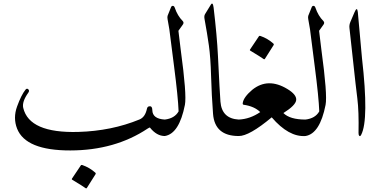

<svg xmlns="http://www.w3.org/2000/svg" viewBox="-20 -746 2089 1053"><path d="M119.6 -253.9Q127.4 -263.7 135.3 -256.1Q143.1 -248.5 135.3 -237.8Q99.6 -188 107.4 -154.3Q140.6 -14.6 410.2 -22.5Q591.8 -27.8 745.1 -90.8Q776.4 -103.5 786.1 -150.4Q789.1 -164.6 804.2 -163.1Q814.9 -162.1 815.4 -141.6Q816.4 -94.2 883.8 -90.3Q909.7 -88.9 906.2 -58.1Q899.9 0 883.8 0Q839.4 0 802.7 -45.9Q800.8 -48.3 790 -41Q610.8 78.6 366 79.1Q121.1 79.6 73.7 -40.5Q50.8 -99.1 73.7 -162.1Q96.7 -225.1 119.6 -253.9ZM423.3 161.1Q425.8 157.2 431.6 159.2Q471.2 172.9 502.4 200.7Q506.8 204.6 503.9 209.5L456.1 285.2Q453.1 289.6 446 283.7Q439 277.8 376 239.7Q372.1 237.3 374.5 233.9Z M899.4 -660.2Q914.6 -696.8 917.5 -705.3Q920.4 -713.9 927.7 -713.9Q935.1 -713.9 938.5 -703.6Q953.6 -659.2 981.9 -630.9Q991.7 -621.1 980.5 -607.9L958.5 -577.1Q964.8 -521 971.2 -472.7Q1004.9 -225.6 994.1 -170.9Q962.9 -12.7 883.8 0Q866.2 2.4 868.7 -65.9Q869.1 -88.9 883.8 -90.3Q938 -96.7 959.5 -135.3Q956.5 -213.9 934.8 -380.9Q913.1 -547.9 908.7 -585.4L898.9 -641.6Q897 -653.3 899.4 -660.2Z M1136.2 -720.2Q1147 -737.8 1151.4 -705.1Q1169.9 -550.3 1175.3 -439.9Q1185.5 -231.4 1189 -188.5Q1196.3 -95.7 1289.1 -90.3Q1314.9 -88.9 1309.1 -53.7Q1299.8 0 1289.1 0Q1157.7 0 1148.4 -121.6Q1140.6 -224.1 1137.7 -327.9Q1134.8 -431.6 1125.7 -495.8Q1116.7 -560.1 1101.6 -642.6Q1098.6 -658.7 1104.5 -668.5Z M1655.3 -90.3Q1690.4 -90.3 1685.5 -54.7Q1677.7 -1.5 1655.3 0Q1563.5 6.3 1470.2 -102.5Q1346.2 1 1289.1 0Q1265.1 -0.5 1258.3 -38.1Q1249.5 -88.9 1289.1 -90.3Q1351.1 -92.8 1407.2 -131.3Q1375 -163.1 1316.4 -171.4Q1309.6 -172.4 1311.5 -182.1Q1316.4 -213.4 1363.3 -253.4Q1449.2 -322.8 1556.2 -257.8Q1606.9 -227.1 1604.5 -197.8Q1602.1 -168.5 1534.2 -126Q1569.8 -90.3 1655.3 -90.3ZM1399.9 -546.9Q1402.3 -550.8 1408.2 -548.8Q1447.8 -535.2 1479 -507.3Q1483.4 -503.4 1480.5 -498.5L1432.6 -422.9Q1429.7 -418.5 1422.6 -424.3Q1415.5 -430.2 1352.5 -468.3Q1348.6 -470.7 1351.1 -474.1Z M1670.9 -660.2Q1686 -696.8 1689 -705.3Q1691.9 -713.9 1699.2 -713.9Q1706.5 -713.9 1710 -703.6Q1725.1 -659.2 1753.4 -630.9Q1763.2 -621.1 1752 -607.9L1730 -577.1Q1736.3 -521 1742.7 -472.7Q1776.4 -225.6 1765.6 -170.9Q1734.4 -12.7 1655.3 0Q1637.7 2.4 1640.1 -65.9Q1640.6 -88.9 1655.3 -90.3Q1709.5 -96.7 1731 -135.3Q1728 -213.9 1706.3 -380.9Q1684.6 -547.9 1680.2 -585.4L1670.4 -641.6Q1668.5 -653.3 1670.9 -660.2Z M1923.8 -677.7Q1938.5 -712.9 1942.4 -679.7Q1942.4 -679.7 1965.3 -426.8Q2003.9 -89.8 1960.9 -6.8Q1955.1 4.4 1950.4 -1.2Q1945.8 -6.8 1946.3 -17.6Q1948.7 -135.7 1939.7 -206.5Q1930.7 -277.3 1918 -397L1896.5 -592.8Q1894.5 -609.4 1901.9 -626.5Z"/></svg>

Font: Amiri Quran
Style: Regular
Weight: 400
Designer: Khaled Hosny
Version: Version 000.105